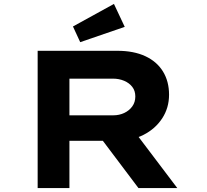

<svg xmlns="http://www.w3.org/2000/svg" viewBox="-20 -959 1058 979"><path d="M172 0V-700H578Q662 -700 721 -672.5Q780 -645 811 -594.5Q842 -544 842 -476Q842 -409 807 -355.5Q772 -302 712 -271.5Q652 -241 578 -241H334V0ZM686 0 448 -316 626 -341 884 0ZM334 -371H558Q588 -371 613.5 -383Q639 -395 654.5 -416.5Q670 -438 670 -467Q670 -496 654.5 -516Q639 -536 613 -547Q587 -558 556 -558H334ZM389 -744 352 -824 561 -939 616 -822Z"/></svg>

Font: Lexend Zetta
Style: Bold
Weight: 700
Designer: Bonnie Shaver-Troup, Thomas Jockin
Foundry: Lexend
Version: Version 1.007